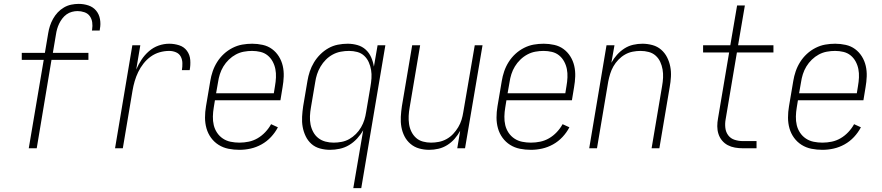

<svg xmlns="http://www.w3.org/2000/svg" viewBox="-20 -763 4540 988"><path d="M128 0 205 -455H92V-491H211L228 -592Q231 -611 237 -629.5Q243 -648 253 -666Q263 -684 277 -699Q291 -714 309 -724.5Q327 -735 346.5 -739Q366 -743 385 -743Q411 -743 435 -735Q459 -727 474.5 -708.5Q490 -690 494.5 -664.5Q499 -639 494 -614Q494 -612 493.5 -610Q493 -608 493 -606H453Q453 -607 453.5 -608.5Q454 -610 454 -611Q457 -630 454.5 -648Q452 -666 442 -680Q432 -694 414.5 -700Q397 -706 379 -706Q365 -706 350 -702Q335 -698 322.5 -689Q310 -680 300.5 -667.5Q291 -655 284.5 -641.5Q278 -628 274 -614Q270 -600 268 -586L252 -491H435V-455H245L169 0Z M572 0 661 -530H702L681 -405Q692 -431 708 -455.5Q724 -480 746.5 -499.5Q769 -519 796 -528.5Q823 -538 851 -538Q877 -538 902 -530Q927 -522 942 -501.5Q957 -481 959 -454.5Q961 -428 956 -402H916Q919 -420 918.5 -438.5Q918 -457 910 -472Q902 -487 885.5 -494Q869 -501 851 -501Q826 -501 801.5 -494Q777 -487 756 -472Q735 -457 718.5 -436Q702 -415 691 -392Q680 -369 673 -345Q666 -321 662 -297L612 0Z M1212 8Q1183 8 1155.5 2.5Q1128 -3 1105 -17.5Q1082 -32 1066 -54Q1050 -76 1042.5 -102.5Q1035 -129 1035 -158Q1035 -187 1040 -216L1062 -346Q1066 -371 1074.5 -396Q1083 -421 1097.5 -444Q1112 -467 1132 -485.5Q1152 -504 1176.5 -516.5Q1201 -529 1226.5 -533.5Q1252 -538 1278 -538Q1305 -538 1332 -532Q1359 -526 1380 -510.5Q1401 -495 1415 -472.5Q1429 -450 1435 -424Q1441 -398 1440 -370Q1439 -342 1434 -314L1423 -247H1086L1080 -210Q1076 -187 1075.5 -163.5Q1075 -140 1080 -119Q1085 -98 1097 -80Q1109 -62 1127 -50Q1145 -38 1167 -33.5Q1189 -29 1212 -29Q1236 -29 1260 -34Q1284 -39 1305.5 -51.5Q1327 -64 1345 -83Q1363 -102 1375 -124L1410 -108Q1396 -81 1374.5 -58Q1353 -35 1326 -20Q1299 -5 1270 1.5Q1241 8 1212 8ZM1092 -283H1389L1395 -320Q1399 -342 1400 -364.5Q1401 -387 1397 -407.5Q1393 -428 1383 -446.5Q1373 -465 1357 -478Q1341 -491 1320 -496Q1299 -501 1277 -501Q1256 -501 1234.5 -497Q1213 -493 1193.5 -482.5Q1174 -472 1157.5 -456Q1141 -440 1129.5 -421Q1118 -402 1111.5 -381.5Q1105 -361 1102 -340Z M1798 205 1849 -93Q1836 -70 1817.5 -50Q1799 -30 1776.5 -16.5Q1754 -3 1728.5 2.5Q1703 8 1678 8Q1652 8 1626.5 1Q1601 -6 1582.5 -22.5Q1564 -39 1553 -62Q1542 -85 1537.5 -110Q1533 -135 1534.5 -162Q1536 -189 1540 -216L1562 -346Q1566 -371 1574 -395Q1582 -419 1595.5 -441.5Q1609 -464 1628 -483Q1647 -502 1670 -515Q1693 -528 1718.5 -533Q1744 -538 1769 -538Q1795 -538 1819.5 -531Q1844 -524 1862 -507.5Q1880 -491 1890 -468Q1900 -445 1904 -420L1923 -530H1963L1839 205ZM1697 -29Q1717 -29 1738 -33Q1759 -37 1777.5 -47.5Q1796 -58 1811.5 -73.5Q1827 -89 1838 -108Q1849 -127 1855 -146.5Q1861 -166 1864 -186L1886 -316Q1890 -338 1891.5 -360Q1893 -382 1889.5 -403Q1886 -424 1877.5 -443Q1869 -462 1854 -476Q1839 -490 1818.5 -495.5Q1798 -501 1776 -501Q1755 -501 1733.5 -497Q1712 -493 1692.5 -482.5Q1673 -472 1657 -456Q1641 -440 1629.5 -420.5Q1618 -401 1611.5 -381Q1605 -361 1602 -340L1580 -210Q1576 -188 1575 -165.5Q1574 -143 1578 -122.5Q1582 -102 1592 -83.5Q1602 -65 1618 -52.5Q1634 -40 1654.5 -34.5Q1675 -29 1697 -29Z M2189 8Q2162 8 2137 1Q2112 -6 2092.5 -22.5Q2073 -39 2061.5 -61.5Q2050 -84 2045.5 -109.5Q2041 -135 2042.5 -162Q2044 -189 2048 -216L2101 -530H2142L2088 -210Q2084 -188 2083 -166.5Q2082 -145 2085 -124.5Q2088 -104 2097 -85.5Q2106 -67 2121 -53.5Q2136 -40 2156.5 -34.5Q2177 -29 2198 -29Q2218 -29 2238.5 -33Q2259 -37 2278 -47.5Q2297 -58 2312 -74Q2327 -90 2338 -108.5Q2349 -127 2355 -146.5Q2361 -166 2364 -186L2423 -530H2463L2373 0H2333L2348 -90Q2336 -68 2319.5 -49Q2303 -30 2281.5 -16.5Q2260 -3 2236 2.5Q2212 8 2189 8Z M2712 8Q2683 8 2655.5 2.5Q2628 -3 2605 -17.5Q2582 -32 2566 -54Q2550 -76 2542.5 -102.5Q2535 -129 2535 -158Q2535 -187 2540 -216L2562 -346Q2566 -371 2574.5 -396Q2583 -421 2597.5 -444Q2612 -467 2632 -485.5Q2652 -504 2676.5 -516.5Q2701 -529 2726.5 -533.5Q2752 -538 2778 -538Q2805 -538 2832 -532Q2859 -526 2880 -510.5Q2901 -495 2915 -472.5Q2929 -450 2935 -424Q2941 -398 2940 -370Q2939 -342 2934 -314L2923 -247H2586L2580 -210Q2576 -187 2575.5 -163.5Q2575 -140 2580 -119Q2585 -98 2597 -80Q2609 -62 2627 -50Q2645 -38 2667 -33.5Q2689 -29 2712 -29Q2736 -29 2760 -34Q2784 -39 2805.5 -51.5Q2827 -64 2845 -83Q2863 -102 2875 -124L2910 -108Q2896 -81 2874.5 -58Q2853 -35 2826 -20Q2799 -5 2770 1.5Q2741 8 2712 8ZM2592 -283H2889L2895 -320Q2899 -342 2900 -364.5Q2901 -387 2897 -407.5Q2893 -428 2883 -446.5Q2873 -465 2857 -478Q2841 -491 2820 -496Q2799 -501 2777 -501Q2756 -501 2734.5 -497Q2713 -493 2693.5 -482.5Q2674 -472 2657.5 -456Q2641 -440 2629.5 -421Q2618 -402 2611.5 -381.5Q2605 -361 2602 -340Z M3012 0 3101 -530H3142L3126 -440Q3138 -462 3155 -481Q3172 -500 3193 -513.5Q3214 -527 3238 -532.5Q3262 -538 3286 -538Q3312 -538 3337.5 -531Q3363 -524 3382 -507.5Q3401 -491 3412.5 -468.5Q3424 -446 3429 -420.5Q3434 -395 3432.5 -368Q3431 -341 3426 -314L3373 0H3333L3387 -320Q3391 -342 3392 -363.5Q3393 -385 3389.5 -405.5Q3386 -426 3377.5 -444.5Q3369 -463 3354 -476.5Q3339 -490 3318.5 -495.5Q3298 -501 3276 -501Q3256 -501 3235.5 -497Q3215 -493 3196.5 -482.5Q3178 -472 3162.5 -456Q3147 -440 3136.5 -421.5Q3126 -403 3120 -383.5Q3114 -364 3110 -344L3052 0Z M3803 0Q3782 0 3762 -3.5Q3742 -7 3725 -16Q3708 -25 3695.5 -40Q3683 -55 3677 -74Q3671 -93 3671 -113.5Q3671 -134 3675 -155L3732 -493H3598V-530H3738L3773 -735H3813L3778 -530H3960V-493H3772L3714 -149Q3710 -127 3712.5 -105Q3715 -83 3727.5 -66.5Q3740 -50 3760.5 -43.5Q3781 -37 3803 -37H3873V0Z M4212 8Q4183 8 4155.5 2.5Q4128 -3 4105 -17.5Q4082 -32 4066 -54Q4050 -76 4042.5 -102.5Q4035 -129 4035 -158Q4035 -187 4040 -216L4062 -346Q4066 -371 4074.5 -396Q4083 -421 4097.5 -444Q4112 -467 4132 -485.5Q4152 -504 4176.5 -516.5Q4201 -529 4226.5 -533.5Q4252 -538 4278 -538Q4305 -538 4332 -532Q4359 -526 4380 -510.5Q4401 -495 4415 -472.5Q4429 -450 4435 -424Q4441 -398 4440 -370Q4439 -342 4434 -314L4423 -247H4086L4080 -210Q4076 -187 4075.5 -163.5Q4075 -140 4080 -119Q4085 -98 4097 -80Q4109 -62 4127 -50Q4145 -38 4167 -33.5Q4189 -29 4212 -29Q4236 -29 4260 -34Q4284 -39 4305.5 -51.5Q4327 -64 4345 -83Q4363 -102 4375 -124L4410 -108Q4396 -81 4374.5 -58Q4353 -35 4326 -20Q4299 -5 4270 1.5Q4241 8 4212 8ZM4092 -283H4389L4395 -320Q4399 -342 4400 -364.5Q4401 -387 4397 -407.5Q4393 -428 4383 -446.5Q4373 -465 4357 -478Q4341 -491 4320 -496Q4299 -501 4277 -501Q4256 -501 4234.5 -497Q4213 -493 4193.5 -482.5Q4174 -472 4157.5 -456Q4141 -440 4129.5 -421Q4118 -402 4111.5 -381.5Q4105 -361 4102 -340Z"/></svg>

Font: iosevka_custom_sans_ss08 XLt
Style: Italic
Weight: 200
Italic angle: -10°
Designer: Belleve Invis
Foundry: Belleve Invis
Version: Version 10.3.0; ttfautohint (v1.8.3)